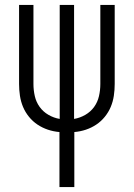

<svg xmlns="http://www.w3.org/2000/svg" viewBox="-20 -755 540 775"><path d="M220 0V-222Q196 -224 173.5 -231.5Q151 -239 131.5 -252Q112 -265 97 -283.5Q82 -302 73 -323.5Q64 -345 60.5 -368.5Q57 -392 57 -416V-735H115V-416Q115 -391 120.5 -367Q126 -343 140 -323.5Q154 -304 175.5 -291.5Q197 -279 221 -275V-735H279V-275Q303 -279 324.5 -291.5Q346 -304 360 -323.5Q374 -343 379.5 -367Q385 -391 385 -416V-735H443V-416Q443 -392 439.5 -368.5Q436 -345 427 -323.5Q418 -302 403 -283.5Q388 -265 368.5 -252Q349 -239 326.5 -231.5Q304 -224 280 -222V0Z"/></svg>

Font: Iosevka Fixed SS04 Light
Style: Regular
Weight: 300
Monospace: yes
Designer: Belleve Invis
Foundry: Belleve Invis
Version: Version 32.5.0